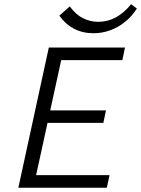

<svg xmlns="http://www.w3.org/2000/svg" viewBox="-20 -881 662 901"><path d="M481.2 0H66.1L209.1 -658H566.5L554.2 -598.9H267.2L149.5 -59.1H494.1ZM155 -304.5 167.9 -363H477.4L465 -304.5ZM418.9 -725Q367.7 -725 327.1 -746.3Q286.5 -767.6 258.5 -807.4L307.3 -851Q336.6 -811.5 370.3 -795.1Q404 -778.6 440.9 -778.6Q485.7 -778.6 524 -799.6Q562.2 -820.6 595.3 -861.3L622.3 -840.9Q598.8 -803.9 566.3 -778Q533.8 -752 496.2 -738.5Q458.5 -725 418.9 -725Z"/></svg>

Font: Ysabeau
Style: Bold Italic
Weight: 700
Italic angle: -12°
Designer: Christian Thalmann (Catharsis Fonts)
Version: Version 2.002